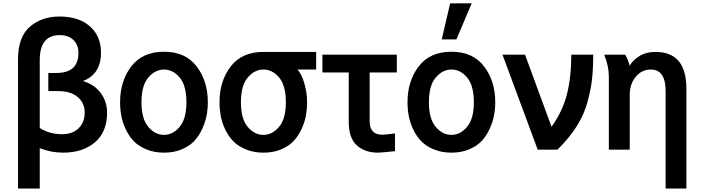

<svg xmlns="http://www.w3.org/2000/svg" viewBox="-20 -888 4164 1139"><path d="M86.9 230.5V-536.1Q86.9 -668 156.7 -729Q226.6 -790 333 -790Q447.3 -790 513.2 -731.9Q579.1 -673.8 579.1 -576.2Q579.1 -447.3 471.7 -407.2Q537.1 -388.7 576.2 -337.9Q615.2 -287.1 615.2 -219.7Q615.2 -104.5 543 -43.5Q470.7 17.6 354.5 17.6Q284.2 17.6 215.8 -8.8V230.5ZM215.8 -128.9Q273.4 -91.8 347.7 -91.8Q410.2 -91.8 446.3 -127Q482.4 -162.1 482.4 -220.7Q482.4 -277.3 440.9 -312.5Q399.4 -347.7 323.2 -347.7H266.6V-455.1H314.5Q445.3 -455.1 445.3 -574.2Q445.3 -623 415 -651.4Q384.8 -679.7 334 -679.7Q215.8 -679.7 215.8 -531.2Z M819.3 -281.2Q819.3 -183.6 859.4 -135.7Q899.4 -87.9 953.1 -87.9Q1005.9 -87.9 1045.9 -135.7Q1085.9 -183.6 1085.9 -281.2Q1085.9 -380.9 1045.9 -428.2Q1005.9 -475.6 953.1 -475.6Q900.4 -475.6 859.9 -428.2Q819.3 -380.9 819.3 -281.2ZM692.4 -281.2Q692.4 -407.2 758.8 -494.1Q825.2 -581.1 953.1 -581.1Q1080.1 -581.1 1146.5 -494.1Q1212.9 -407.2 1212.9 -281.2Q1212.9 -242.2 1205.6 -203.1Q1198.2 -164.1 1179.7 -123.5Q1161.1 -83 1132.8 -52.2Q1104.5 -21.5 1058.1 -2Q1011.7 17.6 953.1 17.6Q895.5 17.6 849.1 -1.5Q802.7 -20.5 773.9 -50.3Q745.1 -80.1 726.1 -120.6Q707 -161.1 699.7 -200.7Q692.4 -240.2 692.4 -281.2Z M1282.2 -281.2Q1282.2 -407.2 1348.6 -493.7Q1415 -580.1 1543 -580.1H1855.5V-475.6H1745.1Q1769.5 -448.2 1785.6 -393.1Q1801.8 -337.9 1801.8 -281.2Q1801.8 -242.2 1794.9 -203.1Q1788.1 -164.1 1769.5 -123.5Q1751 -83 1722.7 -52.2Q1694.3 -21.5 1647.9 -2Q1601.6 17.6 1543 17.6Q1485.4 17.6 1439 -1.5Q1392.6 -20.5 1363.8 -50.3Q1335 -80.1 1315.9 -120.1Q1296.9 -160.2 1289.6 -200.2Q1282.2 -240.2 1282.2 -281.2ZM1409.2 -281.2Q1409.2 -183.6 1449.2 -135.7Q1489.3 -87.9 1543 -87.9Q1595.7 -87.9 1635.7 -135.7Q1675.8 -183.6 1675.8 -281.2Q1675.8 -380.9 1635.7 -428.2Q1595.7 -475.6 1543 -475.6Q1490.2 -475.6 1449.7 -428.2Q1409.2 -380.9 1409.2 -281.2Z M1892.6 -458V-563.5H2334V-458H2172.9V-168.9Q2172.9 -88.9 2247.1 -88.9Q2268.6 -88.9 2323.2 -96.7V8.8Q2241.2 17.6 2221.7 17.6Q2145.5 17.6 2097.2 -25.4Q2048.8 -68.4 2048.8 -165V-458Z M2524.4 -281.2Q2524.4 -183.6 2564.5 -135.7Q2604.5 -87.9 2658.2 -87.9Q2710.9 -87.9 2751 -135.7Q2791 -183.6 2791 -281.2Q2791 -380.9 2751 -428.2Q2710.9 -475.6 2658.2 -475.6Q2605.5 -475.6 2564.9 -428.2Q2524.4 -380.9 2524.4 -281.2ZM2397.5 -281.2Q2397.5 -407.2 2463.9 -494.1Q2530.3 -581.1 2658.2 -581.1Q2785.2 -581.1 2851.6 -494.1Q2918 -407.2 2918 -281.2Q2918 -242.2 2910.6 -203.1Q2903.3 -164.1 2884.8 -123.5Q2866.2 -83 2837.9 -52.2Q2809.6 -21.5 2763.2 -2Q2716.8 17.6 2658.2 17.6Q2600.6 17.6 2554.2 -1.5Q2507.8 -20.5 2479 -50.3Q2450.2 -80.1 2431.2 -120.6Q2412.1 -161.1 2404.8 -200.7Q2397.5 -240.2 2397.5 -281.2ZM2600.6 -654.3 2650.4 -868.2H2778.3L2687.5 -654.3Z M2960.9 -563.5H3094.7L3252 -135.7Q3317.4 -227.5 3343.3 -329.1Q3369.1 -430.7 3369.1 -563.5H3499Q3499 -479.5 3492.2 -418.9Q3485.4 -358.4 3465.3 -283.7Q3445.3 -209 3400.9 -138.7Q3356.4 -68.4 3287.1 0H3169.9Z M3564.5 -563.5H3688.5Q3707 -533.2 3714.8 -499H3715.8Q3735.4 -532.2 3774.4 -556.2Q3813.5 -580.1 3868.2 -580.1Q4051.8 -580.1 4051.8 -362.3V230.5H3928.7V-346.7Q3928.7 -475.6 3840.8 -475.6Q3787.1 -475.6 3751.5 -432.6Q3715.8 -389.6 3715.8 -326.2V0H3591.8V-433.6Q3591.8 -495.1 3564.5 -563.5Z"/></svg>

Font: Gothic A1
Style: Bold
Weight: 700
Version: Version 2.50